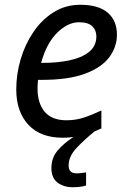

<svg xmlns="http://www.w3.org/2000/svg" viewBox="-20 -566 539 803"><path d="M242 10Q149 10 98.5 -44.5Q48 -99 48 -192Q48 -256 66.5 -318.5Q85 -381 120 -432.5Q155 -484 204.5 -515Q254 -546 316 -546Q392 -546 430.5 -513Q469 -480 469 -421Q469 -369 436.5 -326Q404 -283 335 -257.5Q266 -232 156 -232H139Q138 -223 137.5 -213Q137 -203 137 -195Q137 -134 167 -98.5Q197 -63 258 -63Q296 -63 330 -74Q364 -85 404 -104V-29Q397 -26 389.5 -22.5Q382 -19 375 -16Q334 17 300.5 52.5Q267 88 267 126Q267 159 300 159Q311 159 321 157.5Q331 156 340 155V210Q327 214 312.5 215.5Q298 217 284 217Q246 217 220.5 197.5Q195 178 195 137Q195 94 221 63.5Q247 33 287 7Q266 10 242 10ZM152 -303H159Q219 -303 270 -313.5Q321 -324 352 -348.5Q383 -373 383 -414Q383 -440 365.5 -456.5Q348 -473 311 -473Q263 -473 218.5 -428.5Q174 -384 152 -303Z"/></svg>

Font: Manna Sans
Style: Italic
Weight: 400
Italic angle: -12°
Designer: Monotype Design Team
Foundry: Monotype Imaging Inc.
Version: Version 2.001.1; ttfautohint (v1.8.2)